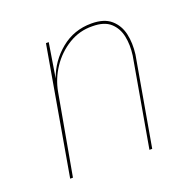

<svg xmlns="http://www.w3.org/2000/svg" viewBox="-92 -560 645 651"><g transform="rotate(-20 230.5 -235.0)"><path d="M397 -320Q402 -357 395.5 -388.5Q389 -420 367 -440Q345 -460 302 -460Q256 -461 216.5 -437Q177 -413 151 -374Q125 -335 117 -290L65 0H55L135 -460H145L125 -336Q145 -393 192 -431.5Q239 -470 302 -470Q348 -470 372.5 -448.5Q397 -427 404.5 -393.5Q412 -360 407 -320L351 0H341Z"/></g></svg>

Font: Jost Thin
Style: Italic
Weight: 200
Italic angle: -5°
Version: Version 3.710